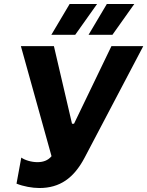

<svg xmlns="http://www.w3.org/2000/svg" viewBox="-20 -932 740 965"><path d="M178 13C281 13 351 -37 405 -139L700 -700H540L352 -310H342L251 -700H85L239 -147C221 -125 196 -117 168 -117C138 -117 105 -127 87 -140L63 -9C98 5 142 13 178 13ZM358 -757 468 -912H330L238 -757ZM545 -757 655 -912H517L425 -757Z"/></svg>

Font: Fixel Display
Style: Bold Italic
Weight: 700
Italic angle: -10°
Designer: AlfaBravo + MacPaw
Foundry: Kyrylo Tkachov, Marchela Mozhyna, Serhii Makarenko, Maria Weinstein, Zakhar Kryvoshyya
Version: Version 1.210;Glyphs 3.2 (3217)